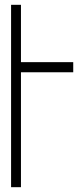

<svg xmlns="http://www.w3.org/2000/svg" viewBox="-20 -777 324 797"><path d="M284 -519V-477H67V0H26V-757H67V-519Z"/></svg>

Font: Montserrat arm2 ExtraLight
Style: Regular
Weight: 275
Designer: Julieta Ulanovsky
Foundry: Julieta Ulanovsky
Version: Version 6.000